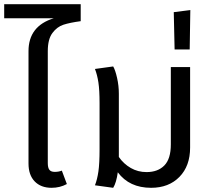

<svg xmlns="http://www.w3.org/2000/svg" viewBox="-40 -884 1017 916"><path d="M188 -640V-106Q188 -84 195.5 -74Q203 -64 221 -64Q240 -64 255 -70L279 -6Q246 12 206 12Q155 12 125.5 -18.5Q96 -49 96 -104V-640Q96 -760 217 -797H-20V-864H345V-783Q293 -776 262.5 -766Q232 -756 210 -726.5Q188 -697 188 -640Z M867 -564V-180Q867 -92 816 -40Q765 12 681 12Q577 12 522 -62Q515 -12 500 12L413 0Q424 -28 429.5 -66Q435 -104 435 -172V-392Q435 -454 429.5 -490.5Q424 -527 413 -555L500 -567Q510 -550 518.5 -512.5Q527 -475 527 -437V-135Q550 -102 584 -82.5Q618 -63 659 -63Q713 -63 744 -94.5Q775 -126 775 -195V-564Z M789 -826 868 -836 865 -648H793Z"/></svg>

Font: FiraGO
Style: Regular
Weight: 400
Designer: bBox Type
Foundry: bBox Type GmbH
Version: Version 1.001;April 20, 2020;FontCreator 12.0.0.2555 64-bit